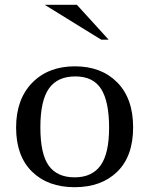

<svg xmlns="http://www.w3.org/2000/svg" viewBox="-20 -770 622 799"><path d="M434 -239Q434 -347 401 -399.5Q368 -452 293.5 -452Q219 -452 183.5 -401.5Q148 -351 148 -240Q148 -129 183 -80.5Q218 -32 290.5 -32Q363 -32 398.5 -81.5Q434 -131 434 -239ZM47 -239Q47 -357 114 -425.5Q181 -494 291.5 -494Q402 -494 468 -427Q534 -360 534 -240Q534 -120 468 -55.5Q402 9 290.5 9Q179 9 113 -56Q47 -121 47 -239ZM432 -605H401L166 -750H300Z"/></svg>

Font: Ledger
Style: Regular
Weight: 400
Designer: Denis Masharov
Foundry: Denis Masharov
Version: 1.001